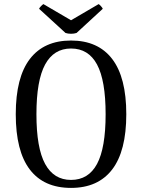

<svg xmlns="http://www.w3.org/2000/svg" viewBox="-20 -905 694 938"><path d="M57 -347Q57 -527 126 -617Q195 -707 327 -707Q459 -707 528 -617Q597 -527 597 -347Q597 -167 528 -77Q459 13 327 13Q194 13 125.5 -77Q57 -167 57 -347ZM496 -347Q496 -512 454 -590Q412 -668 327 -668Q243 -668 200.5 -590Q158 -512 158 -347Q158 -182 200.5 -104Q243 -26 327 -26Q412 -26 454 -104Q496 -182 496 -347ZM327 -740Q312 -740 300 -744L171 -862Q172 -866 179.5 -874Q187 -882 192 -885L327 -806L462 -885Q467 -882 474 -874Q481 -866 482 -862L354 -744Q342 -740 327 -740Z"/></svg>

Font: Arima Madurai Medium
Style: Regular
Weight: 500
Designer: Joana Correia and Natanael Gama
Foundry: NDISCOVER
Version: Version 1.020